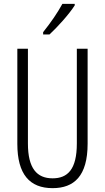

<svg xmlns="http://www.w3.org/2000/svg" viewBox="-20 -1018 544 997"><path d="M368 -990V-998H304C277 -949 246 -904 204 -851V-839H237C277 -876 339 -944 368 -990ZM435 -272V-765H379V-273C379 -138 331 -92 253 -92C172 -92 125 -143 125 -273V-765H70V-271C70 -113 134 -41 253 -41C364 -41 435 -103 435 -272Z"/></svg>

Font: Noto Sans Tamil UI ExtraCondensed Light
Style: Regular
Weight: 300
Width: 2
Designer: Jelle Bosma - Monotype Design Team
Foundry: Monotype Imaging Inc.
Version: Version 2.004